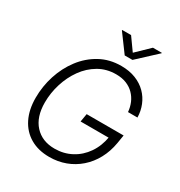

<svg xmlns="http://www.w3.org/2000/svg" viewBox="-216 -1090 1170 1248"><g transform="rotate(30 369.0 -466.0)"><path d="M336.9 9.8Q253.9 9.8 193.6 -25.6Q133.3 -61 101.1 -126Q68.8 -190.9 68.8 -279.8Q68.8 -365.7 95 -447.3Q121.1 -528.8 170.7 -594.2Q220.2 -659.7 290.5 -698.5Q360.8 -737.3 448.7 -737.3Q509.3 -737.3 556.9 -718.5Q604.5 -699.7 637.5 -666.5Q670.4 -633.3 687.7 -590.3Q705.1 -547.4 706.1 -499H635.3Q632.3 -534.7 618.9 -566.2Q605.5 -597.7 581.8 -621.8Q558.1 -646 524.4 -659.7Q490.7 -673.3 446.3 -673.3Q374.5 -673.3 316.9 -639.6Q259.3 -606 219 -549.6Q178.7 -493.2 157.2 -423.8Q135.7 -354.5 135.7 -283.2Q135.7 -174.8 190.9 -114.5Q246.1 -54.2 339.8 -54.2Q408.2 -54.2 465.1 -84.5Q522 -114.7 560.1 -169.9Q598.1 -225.1 610.4 -298.8L630.4 -292H398.9L409.2 -353H686.5L676.3 -290.5Q664.6 -222.2 634.5 -166.7Q604.5 -111.3 559.3 -71.8Q514.2 -32.2 457.8 -11.2Q401.4 9.8 336.9 9.8ZM402.3 -942.4 469.2 -848.6 566.4 -942.4H633.3L632.8 -939L490.7 -807.1H432.6L335.4 -939L335.9 -942.4Z"/></g></svg>

Font: Inter 17pt Light
Style: Italic
Weight: 300
Italic angle: -9.3988°
Version: Version 4.001;git-66647c0bb